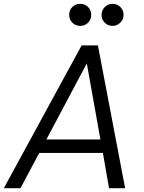

<svg xmlns="http://www.w3.org/2000/svg" viewBox="-51 -982 754 1002"><path d="M368 -847Q343 -847 326.5 -863.5Q310 -880 310 -905Q310 -929 326.5 -945.5Q343 -962 368 -962Q392 -962 408.5 -945.5Q425 -929 425 -905Q425 -880 408.5 -863.5Q392 -847 368 -847ZM537 -847Q512 -847 495.5 -863.5Q479 -880 479 -905Q479 -928 495.5 -945Q512 -962 537 -962Q560 -962 577 -945.5Q594 -929 594 -905Q594 -881 577 -864Q560 -847 537 -847ZM460 -745 602 0H518L486 -184H154L56 0H-31L375 -745ZM191 -254H473L402 -651Z"/></svg>

Font: Plus Jakarta Display Light
Style: Italic
Weight: 300
Italic angle: -12°
Designer: Gumpita Rahayu
Foundry: Tokotype Studio
Version: Version 1.000;hotconv 1.0.109;makeotfexe 2.5.65596